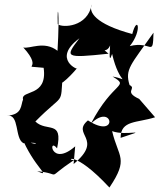

<svg xmlns="http://www.w3.org/2000/svg" viewBox="-20 -758 713 858"><path d="M602 -316C530 -349 593 -361 559 -378C537 -449 565 -468 666 -612C663 -498 658 -577 560 -552C618 -624 594 -694 571 -606C403 -651 375 -706 390 -738C372 -636 258 -633 238 -650C235 -752 248 -715 237 -531C177 -578 112 -538 84 -546C182 -439 59 -467 175 -455C194 -322 71 -358 83 -313C72 -289 82 -245 10 -241C69 -251 44 -139 85 -118C187 -129 128 -90 74 -152C132 -7 216 37 146 7C268 19 172 50 311 -43C272 -40 309 -92 469 80C557 -51 509 -53 481 -172C544 -148 659 -188 519 -142C519 -222 593 -208 673 -234ZM316 -104C207 -9 194 -148 235 -95C263 -224 189 -166 138 -215C269 -348 250 -280 260 -423C214 -338 294 -416 324 -453C336 -441 208 -493 335 -587C270 -502 267 -497 465 -518C346 -624 442 -482 472 -555C467 -484 472 -491 481 -517C514 -374 565 -402 483 -416C562 -368 487 -399 386 -205C485 -304 512 -130 373 -220C296 -156 447 -139 309 -25Z"/></svg>

Font: Asimov Silicon
Style: Regular
Weight: 400
Designer: Google
Version: Version 2.000980; 2014